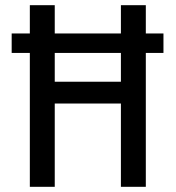

<svg xmlns="http://www.w3.org/2000/svg" viewBox="-20 -720 677 740"><path d="M542 -700V-591H610V-516H542V0H446V-321H191V0H95V-516H25V-591H95V-700H191V-591H446V-700ZM191 -405H446V-516H191Z"/></svg>

Font: Magra
Style: Regular
Weight: 400
Designer: Viviana Monsalve
Foundry: Viviana Monsalve
Version: Version 1.001